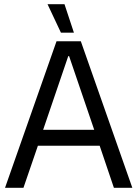

<svg xmlns="http://www.w3.org/2000/svg" viewBox="-20 -897 656 917"><path d="M4 0H92L161 -201H456L524 0H612L366 -700H250ZM186 -277 306 -629H310L430 -277ZM271 -741H333L288 -877H207Z"/></svg>

Font: Fixel Variable
Style: Regular
Weight: 100
Width: 3
Designer: AlfaBravo + MacPaw
Foundry: Kyrylo Tkachov, Marchela Mozhyna, Serhii Makarenko, Maria Weinstein, Zakhar Kryvoshyya
Version: Version 1.211